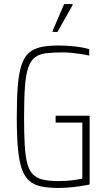

<svg xmlns="http://www.w3.org/2000/svg" viewBox="-20 -921 528 949"><path d="M269 8Q219 8 183.5 0.5Q148 -7 124.5 -27.5Q101 -48 87.5 -87Q74 -126 68.5 -189Q63 -252 63 -344Q63 -435 68 -497Q73 -559 86 -598.5Q99 -638 122 -659Q145 -680 181 -688Q217 -696 269 -696Q295 -696 322.5 -694Q350 -692 376 -688Q402 -684 421 -678V-646Q401 -651 377 -654.5Q353 -658 330.5 -660Q308 -662 291 -662Q242 -662 208.5 -658Q175 -654 153.5 -638Q132 -622 120 -588Q108 -554 103.5 -495Q99 -436 99 -344Q99 -264 102 -208Q105 -152 114 -116Q123 -80 141.5 -60.5Q160 -41 191 -33.5Q222 -26 268 -26Q289 -26 311 -27.5Q333 -29 353.5 -32Q374 -35 387 -38V-315H255V-349H423V-9Q399 -4 371.5 0Q344 4 317.5 6Q291 8 269 8ZM240 -763V-768L297 -901H339V-896L264 -763Z"/></svg>

Font: Saira Condensed Thin
Style: Regular
Weight: 250
Width: 3
Designer: Hector Gatti with collaboration of the Omnibus-Type team
Foundry: Omnibus-Type
Version: Version 1.101